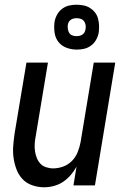

<svg xmlns="http://www.w3.org/2000/svg" viewBox="-20 -785 540 813"><path d="M167 8Q141 8 116.5 -0.5Q92 -9 75.5 -26.5Q59 -44 50 -67.5Q41 -91 37.5 -116Q34 -141 36 -167.5Q38 -194 42 -221L92 -520H183L131 -207Q128 -192 127 -176.5Q126 -161 128 -146Q130 -131 135.5 -117Q141 -103 150.5 -92.5Q160 -82 175 -77Q190 -72 205 -72Q226 -72 247 -79.5Q268 -87 284 -103Q300 -119 308.5 -140Q317 -161 321 -182L377 -520H468L382 0H291L304 -79Q294 -61 279.5 -44Q265 -27 247 -15Q229 -3 208 2.5Q187 8 167 8ZM305 -575Q282 -575 261 -583Q240 -591 227 -608Q214 -625 211 -647.5Q208 -670 211 -693Q214 -709 222 -723.5Q230 -738 243.5 -748Q257 -758 272.5 -761.5Q288 -765 304 -765Q319 -765 334 -762Q349 -759 361.5 -751Q374 -743 382.5 -732Q391 -721 395 -706.5Q399 -692 399.5 -677Q400 -662 398 -647Q395 -631 387 -616.5Q379 -602 365.5 -592Q352 -582 336.5 -578.5Q321 -575 305 -575ZM304 -632Q311 -632 317.5 -633.5Q324 -635 329.5 -639Q335 -643 338 -648.5Q341 -654 342 -661Q344 -670 342.5 -679Q341 -688 336 -695Q331 -702 322.5 -705Q314 -708 305 -708Q298 -708 291.5 -706.5Q285 -705 279.5 -701Q274 -697 271 -691.5Q268 -686 267 -679Q266 -670 267.5 -661Q269 -652 273.5 -645Q278 -638 286.5 -635Q295 -632 304 -632Z"/></svg>

Font: Iosevka Term Curly Md Obl
Style: Regular
Weight: 500
Italic angle: -9°
Designer: Belleve Invis
Foundry: Belleve Invis
Version: Version 32.3.0